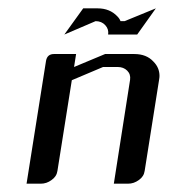

<svg xmlns="http://www.w3.org/2000/svg" viewBox="-20 -442 406 462"><path d="M43.9 0 90.8 -295.9Q93.8 -312 109.9 -312H163.1L158.2 -280.8L232.9 -312H303.2Q332.5 -312 349.1 -293.9Q363.8 -279.3 363.8 -259.3Q363.8 -255.9 362.8 -250L328.1 -30.8Q326.2 -17.1 314 -8.8Q302.2 0 288.1 0H253.9L293 -250Q294.9 -263.2 286.1 -272Q277.3 -280.8 263.2 -280.8H228L152.8 -249L118.2 -30.8Q116.2 -17.1 104 -8.8Q92.3 0 78.1 0ZM134.8 -358.9 180.2 -421.9H214.8Q244.1 -421.9 262.2 -402.8Q267.6 -397.5 270 -391.1H279.8L355 -421.9L310.1 -358.9H240.2Q242.2 -371.6 233.4 -381.3Q224.6 -391.1 210 -391.1Z"/></svg>

Font: Hhenum
Style: Italic
Weight: 400
Designer: T. Christopher White
Version: Version 1.0